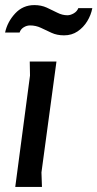

<svg xmlns="http://www.w3.org/2000/svg" viewBox="-26 -735 383 755"><path d="M139 0H34L92 -438L91 -493H196L137 -57ZM337 -703Q332 -676 317 -651.5Q302 -627 279 -611.5Q256 -596 226 -596Q198 -596 176.5 -606Q155 -616 135 -625.5Q115 -635 92 -635Q79 -635 67 -627.5Q55 -620 51 -607H-6Q3 -649 33.5 -682Q64 -715 109 -715Q136 -715 158 -705Q180 -695 199.5 -685Q219 -675 239 -675Q251 -675 264 -682.5Q277 -690 282 -703Z"/></svg>

Font: Rosario SemiBold
Style: Italic
Weight: 600
Italic angle: -8.05°
Designer: Hector Gatti
Foundry: Omnibus Type
Version: Version 1.101; ttfautohint (v1.8.1.43-b0c9)